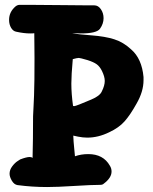

<svg xmlns="http://www.w3.org/2000/svg" viewBox="-20 -753 615 774"><path d="M113.3 -283.2Q113.3 -285.2 113.8 -294.9Q114.3 -304.7 115.2 -323.2Q116.2 -341.8 117.2 -367.2Q118.2 -392.6 118.7 -432.6Q119.1 -472.7 119.1 -517.6Q119.1 -532.2 118.7 -565.9Q118.2 -599.6 118.2 -619.1Q113.3 -618.2 101.6 -618.2Q77.1 -618.2 45.9 -625Q33.2 -627 24.9 -640.6Q16.6 -654.3 16.6 -672.9Q16.6 -705.1 43 -727.5Q50.8 -733.4 58.6 -733.4H106.4Q145.5 -733.4 228 -732.4Q310.5 -731.4 338.9 -731.4H360.4Q376 -731.4 386.7 -715.8Q397.5 -700.2 397.5 -679.7Q397.5 -657.2 382.8 -636.7Q369.1 -618.2 305.7 -618.2Q298.8 -618.2 290.5 -618.7Q282.2 -619.1 277.3 -619.1Q272.5 -619.1 271.5 -619.1Q295.9 -614.3 349.6 -610.4Q403.3 -606.4 440.4 -594.7Q477.5 -583 508.8 -553.7Q551.8 -516.6 558.6 -442.4V-429.7Q558.6 -383.8 530.3 -335Q505.9 -291 482.9 -264.6Q460 -238.3 419.9 -219.7Q376 -198.2 332 -198.2Q314.5 -198.2 294.9 -202.1L276.4 -206.1H275.4Q276.4 -180.7 278.8 -158.7Q281.2 -136.7 282.2 -123Q306.6 -131.8 335.9 -131.8Q396.5 -131.8 422.9 -85Q429.7 -74.2 429.7 -61.5Q429.7 -36.1 398.4 -12.7Q393.6 -7.8 383.8 -7.8Q349.6 -7.8 279.8 -3.4Q210 1 169.9 1Q109.4 1 50.8 -6.8Q37.1 -8.8 27.8 -24.4Q18.6 -40 18.6 -52.7Q18.6 -68.4 29.3 -82.5Q40 -96.7 50.8 -103.5L61.5 -110.4Q86.9 -120.1 99.6 -120.1Q107.4 -120.1 111.3 -116.2Q113.3 -189.5 113.3 -283.2ZM273.4 -514.6Q267.6 -450.2 267.6 -416Q267.6 -375 274.4 -326.2Q275.4 -325.2 279.3 -325.2Q286.1 -325.2 347.7 -351.6Q382.8 -366.2 390.6 -384.8Q402.3 -408.2 402.3 -426.8Q402.3 -444.3 390.6 -467.8Q381.8 -485.4 369.6 -494.1Q357.4 -502.9 333 -510.7Q302.7 -519.5 297.9 -519.5Q291 -519.5 273.4 -514.6Z"/></svg>

Font: Essays1743
Style: Bold
Weight: 700
Designer: Based on the typeface in a 1743 English translation of the essays of Montaigne.  PostScript/TrueType font designed by Jo
Version: Version 002.100